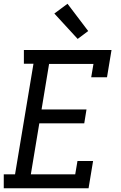

<svg xmlns="http://www.w3.org/2000/svg" viewBox="-22 -1001 642 1021"><path d="M-2 0V-74H58L156 -662H105V-735H571L547 -590H463L475 -661H239L199 -419H438L426 -345H187L142 -74H378L390 -145H473L449 0ZM391 -794 267 -929 337 -981 447 -836Z"/></svg>

Font: Iosevka Slab Extended Oblique
Style: Regular
Weight: 400
Width: 7
Italic angle: -9°
Monospace: yes
Designer: Belleve Invis
Foundry: Belleve Invis
Version: Version 11.1.0; ttfautohint (v1.8.3)